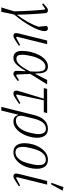

<svg xmlns="http://www.w3.org/2000/svg" viewBox="968 -1774 1006 2983"><g transform="rotate(90 1471.5 -283.0)"><path d="M157 0Q154 -134 146.5 -257.5Q139 -381 129 -475L116 -481L47 -434L33 -452L85 -497Q102 -513 115 -518.5Q128 -524 142 -524Q181 -524 185 -482Q189 -440 193 -388.5Q197 -337 200 -280.5Q203 -224 205.5 -165Q208 -106 209 -49H215Q281 -138 327 -222Q373 -306 396 -378L383 -502Q398 -524 424 -524Q442 -524 453 -511Q464 -498 464 -469Q464 -438 446 -386Q428 -334 394 -271Q360 -208 312.5 -137.5Q265 -67 206 0L164 200H96Z M692 -73 600 -13Q578 2 564.5 7Q551 12 537 12Q518 12 506 2Q494 -8 494 -30Q494 -44 501 -72L610 -512H667L550 -39L565 -30L680 -92Z M1129 -249 1136 -89Q1137 -77 1137.5 -64Q1138 -51 1140 -37L1154 -31L1227 -75L1240 -57L1189 -18Q1166 -1 1153.5 5.5Q1141 12 1127 12Q1107 12 1094 -0.5Q1081 -13 1081 -40Q1081 -68 1084 -121L1087 -177H1082L1068 -154Q1038 -104 1013 -71.5Q988 -39 965.5 -20.5Q943 -2 921.5 5Q900 12 878 12Q824 12 797.5 -22.5Q771 -57 771 -123Q771 -188 788 -259Q805 -330 836.5 -389Q868 -448 913 -486Q958 -524 1013 -524Q1038 -524 1057 -517Q1076 -510 1089.5 -493Q1103 -476 1111 -447Q1119 -418 1121 -374L1123 -329H1129L1223 -512H1292ZM894 -34Q932 -34 974.5 -72.5Q1017 -111 1070 -209L1090 -249L1092 -302Q1093 -313 1093 -325Q1093 -337 1093 -349Q1093 -389 1087.5 -415.5Q1082 -442 1072.5 -457.5Q1063 -473 1049 -479.5Q1035 -486 1018 -486Q965 -486 921.5 -430.5Q878 -375 854 -278Q842 -228 836.5 -190.5Q831 -153 831 -123Q831 -75 846.5 -54.5Q862 -34 894 -34Z M1362 -512H1737L1724 -460H1539L1448 -39L1464 -30L1583 -96L1595 -76L1498 -13Q1477 1 1463 6.5Q1449 12 1434 12Q1415 12 1401.5 2Q1388 -8 1388 -30Q1388 -42 1392 -57.5Q1396 -73 1405 -104L1513 -460H1349Z M1767 -306Q1795 -418 1850.5 -471Q1906 -524 1981 -524Q2053 -524 2087 -478Q2121 -432 2121 -354Q2121 -321 2113.5 -280.5Q2106 -240 2091.5 -199.5Q2077 -159 2055 -121Q2033 -83 2005 -53.5Q1977 -24 1942 -6Q1907 12 1866 12Q1829 12 1804 -4.5Q1779 -21 1769 -60H1762L1698 200H1641ZM1853 -26Q1917 -26 1966.5 -82Q2016 -138 2040 -237Q2047 -266 2051.5 -287.5Q2056 -309 2059 -325Q2062 -341 2063 -353.5Q2064 -366 2064 -378Q2064 -428 2045 -460.5Q2026 -493 1977 -493Q1923 -493 1884.5 -445Q1846 -397 1825 -311L1786 -152Q1771 -92 1788.5 -59Q1806 -26 1853 -26Z M2348 -20Q2382 -20 2409 -36.5Q2436 -53 2457.5 -81Q2479 -109 2494 -146.5Q2509 -184 2519 -225Q2528 -259 2533 -283Q2538 -307 2541 -323.5Q2544 -340 2545 -352Q2546 -364 2546 -375Q2546 -401 2542 -422.5Q2538 -444 2528 -459.5Q2518 -475 2501.5 -483.5Q2485 -492 2460 -492Q2426 -492 2399 -475.5Q2372 -459 2350.5 -431Q2329 -403 2314 -365.5Q2299 -328 2289 -287Q2280 -252 2275 -228.5Q2270 -205 2267 -188.5Q2264 -172 2263 -160Q2262 -148 2262 -137Q2262 -111 2266 -89.5Q2270 -68 2280 -52.5Q2290 -37 2306.5 -28.5Q2323 -20 2348 -20ZM2347 12Q2273 12 2239 -34.5Q2205 -81 2205 -161Q2205 -222 2223 -286.5Q2241 -351 2274.5 -404Q2308 -457 2355 -490.5Q2402 -524 2461 -524Q2535 -524 2569 -477Q2603 -430 2603 -350Q2603 -288 2585 -224Q2567 -160 2533.5 -107.5Q2500 -55 2452.5 -21.5Q2405 12 2347 12Z M2874 -73 2782 -13Q2760 2 2746.5 7Q2733 12 2719 12Q2700 12 2688 2Q2676 -8 2676 -30Q2676 -44 2683 -72L2792 -512H2849L2732 -39L2747 -30L2862 -92ZM2887 -766 2943 -751 2844 -573 2821 -579Z"/></g></svg>

Font: IBM Plex Serif Light
Style: Italic
Weight: 300
Italic angle: -14°
Designer: Mike Abbink, Paul van der Laan, Pieter van Rosmalen
Foundry: Bold Monday
Version: Version 3.001